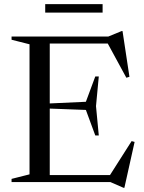

<svg xmlns="http://www.w3.org/2000/svg" viewBox="-20 -882 699 930"><path d="M458.5 -511.5 445 -368 458.5 -226H441.5L396 -349.5L156 -358.5V-378L396 -389L441.5 -511.5ZM607 -510 592 -505.5 495.5 -683 561 -671H153.5V-705H504.5L569 -731.5H573.5ZM504.5 -21 617.5 -198.5 632 -194.5 582.5 27.5H578L515 0H153.5V-34H569.5ZM36 0V-15.5L123 -37.5V-667.5L36 -689.5V-705H221V0ZM199 -821V-862H477V-821Z"/></svg>

Font: Newsreader 60pt
Style: Regular
Weight: 400
Designer: Hugues Gentile
Foundry: Production Type
Version: Version 1.003